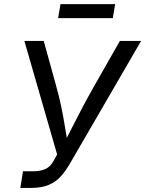

<svg xmlns="http://www.w3.org/2000/svg" viewBox="-20 -930 718 950"><path d="M80.6 0 93.8 -82.5H144.5Q178.7 -82.5 203.6 -93.3Q228.5 -104 244.1 -132.3L262.7 -165.5L100.6 -727.5H196.3L256.3 -510.7Q272.9 -451.7 283.2 -401.6Q293.5 -351.6 301 -304.9Q308.6 -258.3 316.9 -209.5H291Q316.4 -258.8 339.8 -305.2Q363.3 -351.6 389.6 -401.4Q416 -451.2 449.7 -510.7L573.2 -727.5H678.2L325.7 -120.1Q305.7 -85.4 281.5 -58.1Q257.3 -30.8 221.7 -15.4Q186 0 129.9 0ZM549.8 -909.7 538.1 -840.3H267.6L279.3 -909.7Z"/></svg>

Font: Inter Variable
Style: Italic
Weight: 400
Italic angle: -9.39999°
Designer: Rasmus Andersson
Foundry: rsms
Version: Version 4.001;git-9221beed3